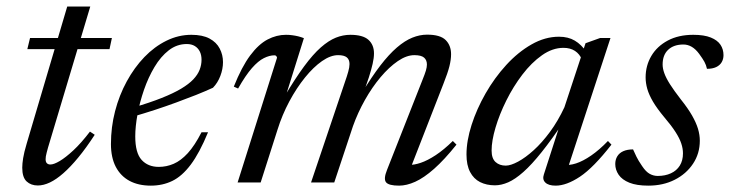

<svg xmlns="http://www.w3.org/2000/svg" viewBox="-20 -574 2296 604"><path d="M66 -419.5 74.5 -454.5H332L324.5 -419.5ZM131 -109.5Q128.5 -100.5 126.8 -93.8Q125 -87 124.2 -82Q123.5 -77 123.5 -73Q123.5 -64.5 127.5 -60.5Q131.5 -56.5 138.5 -56.5Q149.5 -56.5 168 -67.5Q186.5 -78.5 211 -101.2Q235.5 -124 263 -160L278 -150Q251 -108.5 226.2 -78.5Q201.5 -48.5 179.2 -29Q157 -9.5 137 0Q117 9.5 99 9.5Q77.5 9.5 63.8 -3.2Q50 -16 50 -46.5Q50 -59 52.8 -76.5Q55.5 -94 64 -122.5L191.5 -553.5H264Z M567.5 -435.5Q536.5 -435.5 511 -415.8Q485.5 -396 466 -363.2Q446.5 -330.5 433 -291.5Q419.5 -252.5 412.5 -214Q405.5 -175.5 405.5 -145Q405.5 -93 425.5 -71Q445.5 -49 479.5 -49Q504 -49 526.5 -58.8Q549 -68.5 570.8 -92.2Q592.5 -116 614 -158H634.5Q607.5 -92.5 580 -56Q552.5 -19.5 522 -4.8Q491.5 10 454.5 10Q415.5 10 387.5 -5Q359.5 -20 344.2 -49.2Q329 -78.5 329 -121Q329 -174 342 -224.2Q355 -274.5 378.8 -318Q402.5 -361.5 434.2 -394.5Q466 -427.5 503.8 -446Q541.5 -464.5 582 -464.5Q617 -464.5 639 -452.8Q661 -441 671.2 -421.2Q681.5 -401.5 681.5 -378.5Q681.5 -357 673.2 -335.2Q665 -313.5 650 -298Q626 -287 596.5 -275.2Q567 -263.5 534.2 -251.5Q501.5 -239.5 467 -228.2Q432.5 -217 398 -207L400 -236Q451.5 -251 488.5 -265.8Q525.5 -280.5 549.8 -295Q574 -309.5 588 -324.2Q602 -339 608 -354.5Q614 -370 614 -386Q614 -401 608.5 -412Q603 -423 592.8 -429.2Q582.5 -435.5 567.5 -435.5Z M1269 -38.5 1266 -55.5Q1282 -54.5 1303.5 -61.8Q1325 -69 1350.8 -86Q1376.5 -103 1404.5 -130.5L1416 -119Q1378 -71.5 1345.8 -43Q1313.5 -14.5 1286.2 -2.2Q1259 10 1235.5 10Q1203 10 1194.5 -0.5Q1186 -11 1197.5 -39.5L1309 -322.5Q1316.5 -341 1319.8 -352Q1323 -363 1323 -371Q1323 -385 1314 -392.8Q1305 -400.5 1283.5 -400.5Q1259 -400.5 1231.5 -381.8Q1204 -363 1177.2 -331.2Q1150.5 -299.5 1128 -259.5Q1105.5 -219.5 1090.5 -177.5L1031.5 0H958.5L1071 -333.5Q1073.5 -341.5 1075.5 -348.5Q1077.5 -355.5 1078.5 -361.5Q1079.5 -367.5 1079.5 -372.5Q1079.5 -386.5 1071 -393.5Q1062.5 -400.5 1043.5 -400.5Q1020 -400.5 993 -381.8Q966 -363 939.5 -330.2Q913 -297.5 890.2 -255Q867.5 -212.5 853 -166L800 0H727.5L851.5 -392.5Q851 -395 849.2 -397.5Q847.5 -400 843.5 -400Q828 -400 810.2 -391.2Q792.5 -382.5 772.5 -359.8Q752.5 -337 729 -295.5L715.5 -301.5Q740.5 -364 767 -399.5Q793.5 -435 821.8 -449.8Q850 -464.5 879.5 -464.5Q890 -464.5 899.2 -463.2Q908.5 -462 917.8 -459.8Q927 -457.5 936 -454L878 -269H874Q908.5 -327 936.5 -365Q964.5 -403 989.2 -424.8Q1014 -446.5 1036.5 -455.5Q1059 -464.5 1082 -464.5Q1121.5 -464.5 1139 -448.8Q1156.5 -433 1156.5 -406Q1156.5 -391.5 1152.2 -373Q1148 -354.5 1140.5 -331L1123 -280H1117.5Q1149 -332 1176.2 -367.5Q1203.5 -403 1228.5 -424.5Q1253.5 -446 1277 -455.5Q1300.5 -465 1323.5 -465Q1365 -465 1382 -448Q1399 -431 1399 -403.5Q1399 -386.5 1393.8 -365.5Q1388.5 -344.5 1375 -310.5Z M1691 -25.5 1746 -196H1756.5Q1716 -135.5 1684.2 -95.8Q1652.5 -56 1626.5 -33Q1600.5 -10 1578.8 -0.5Q1557 9 1537 9Q1510.5 9 1490.2 -1.2Q1470 -11.5 1458.8 -33Q1447.5 -54.5 1447.5 -88Q1447.5 -131 1463.5 -181Q1479.5 -231 1507.5 -280Q1535.5 -329 1572.5 -369.5Q1609.5 -410 1652 -434.2Q1694.5 -458.5 1738.5 -458.5Q1767.5 -458.5 1788.2 -446.2Q1809 -434 1825.5 -409.5L1810.5 -387Q1803.5 -404 1788.8 -413.8Q1774 -423.5 1752.5 -423.5Q1718 -423.5 1685 -400.2Q1652 -377 1623.2 -339.2Q1594.5 -301.5 1572.8 -257.8Q1551 -214 1538.8 -172.5Q1526.5 -131 1526.5 -100.5Q1526.5 -75.5 1539 -64.2Q1551.5 -53 1571 -53Q1586.5 -53 1609.8 -65.5Q1633 -78 1659 -101.5Q1685 -125 1710.2 -159.2Q1735.5 -193.5 1755.5 -236.5L1822 -438L1868 -454.5H1900.5L1764 -38L1755 -56Q1770.5 -53 1792.2 -60Q1814 -67 1839.8 -84.8Q1865.5 -102.5 1892.5 -130.5L1903.5 -119Q1847 -46.5 1804.5 -18.2Q1762 10 1728 10Q1705.5 10 1695.5 0.2Q1685.5 -9.5 1691 -25.5Z M1971.5 -104Q1976.5 -93 1982.2 -81Q1988 -69 2000 -51.5Q2012 -33.5 2024 -27Q2036 -20.5 2049 -20.5Q2072.5 -20.5 2090.5 -28.8Q2108.5 -37 2118.5 -53Q2128.5 -69 2128.5 -91.5Q2128.5 -106.5 2123.2 -122.5Q2118 -138.5 2105.2 -158.5Q2092.5 -178.5 2069.5 -205.5Q2047 -232.5 2034.2 -254.2Q2021.5 -276 2016.2 -294.5Q2011 -313 2011 -330.5Q2011 -367.5 2029 -398Q2047 -428.5 2080.8 -446.5Q2114.5 -464.5 2161 -464.5Q2195 -464.5 2216 -456Q2237 -447.5 2246.5 -433.2Q2256 -419 2256 -400.5Q2256 -388 2250.2 -378.2Q2244.5 -368.5 2233 -363Q2221.5 -357.5 2204 -357.5Q2201.5 -369.5 2196 -379.5Q2190.5 -389.5 2179.5 -404.5Q2168.5 -419.5 2156 -426.8Q2143.5 -434 2130 -434Q2099.5 -434 2082 -417.5Q2064.5 -401 2064.5 -371Q2064.5 -358.5 2069.8 -343.8Q2075 -329 2087.5 -309.2Q2100 -289.5 2122 -261Q2144 -233.5 2157 -210.8Q2170 -188 2175.8 -168.8Q2181.5 -149.5 2181.5 -131.5Q2181.5 -91 2160.2 -59Q2139 -27 2102.5 -8.5Q2066 10 2019.5 10Q1983 10 1960 0.8Q1937 -8.5 1926.2 -24.2Q1915.5 -40 1915.5 -58Q1915.5 -72 1922 -82.5Q1928.5 -93 1941 -98.5Q1953.5 -104 1971.5 -104Z"/></svg>

Font: Newsreader 36pt
Style: Italic
Weight: 400
Italic angle: -17°
Designer: Hugues Gentile
Foundry: Production Type
Version: Version 1.003